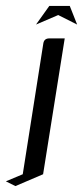

<svg xmlns="http://www.w3.org/2000/svg" viewBox="-57 -442 281 650"><path d="M-37.1 171.9 20 147.9 89.8 -295.9Q92.8 -312 109.9 -312H162.1L88.9 147.9L-4.9 188ZM64.9 -358.9 109.9 -421.9H179.2L204.1 -358.9L140.1 -391.1Z"/></svg>

Font: Hhenum
Style: Italic
Weight: 400
Designer: T. Christopher White
Version: Version 1.0